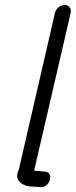

<svg xmlns="http://www.w3.org/2000/svg" viewBox="-20 -713 309 782"><path d="M204 -661 57 -24C56 -21 55 -17 53 -14C39 24 74 47 112 47C119 48 125 48 132 48L144 49C184 52 202 -11 163 -14L152 -15L129 -17C126 -17 122 -17 119 -18L268 -661C272 -678 260 -693 243 -693C226 -693 208 -678 204 -661Z"/></svg>

Font: Electronic
Style: SeBdIt
Weight: 600
Version: Version 1.011